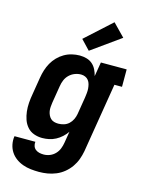

<svg xmlns="http://www.w3.org/2000/svg" viewBox="-144 -874 888 1172"><g transform="rotate(15 300.0 -288.0)"><path d="M220 213Q194 213 168 210Q142 207 118 198.5Q94 190 73.5 175Q53 160 39.5 139Q26 118 21 92.5Q16 67 20 41H152Q150 55 154.5 68Q159 81 169.5 89Q180 97 193 100Q206 103 220 103Q240 103 259 95.5Q278 88 292.5 73Q307 58 314.5 39Q322 20 325 1L337 -72Q325 -54 307.5 -38Q290 -22 270 -11.5Q250 -1 228.5 3.5Q207 8 185 8Q158 8 133 -1Q108 -10 91 -29.5Q74 -49 65.5 -73.5Q57 -98 54 -124.5Q51 -151 53 -179Q55 -207 60 -234L78 -344Q82 -369 89.5 -393Q97 -417 109.5 -439.5Q122 -462 140.5 -481Q159 -500 181.5 -513Q204 -526 229 -532Q254 -538 278 -538Q301 -538 322 -532Q343 -526 358.5 -512.5Q374 -499 383.5 -480Q393 -461 398 -440L413 -530H576V-420H528L456 19Q451 46 441.5 72Q432 98 415.5 121.5Q399 145 376.5 163.5Q354 182 327.5 193Q301 204 274 208.5Q247 213 220 213ZM258 -102Q276 -102 293.5 -107.5Q311 -113 324.5 -125.5Q338 -138 346 -155Q354 -172 357 -189L375 -299Q377 -313 378.5 -327.5Q380 -342 379 -355.5Q378 -369 374.5 -382.5Q371 -396 363 -406.5Q355 -417 342.5 -422.5Q330 -428 316 -428Q296 -428 276.5 -420.5Q257 -413 242 -398.5Q227 -384 219 -365Q211 -346 208 -326L190 -216Q188 -203 187 -189Q186 -175 188 -162.5Q190 -150 195.5 -138Q201 -126 210 -117.5Q219 -109 231.5 -105.5Q244 -102 258 -102ZM323 -580 266 -640 430 -789 506 -711Z"/></g></svg>

Font: Iosevka Curly Slab XBdEx
Style: Italic
Weight: 800
Width: 7
Italic angle: -9°
Monospace: yes
Designer: Belleve Invis
Foundry: Belleve Invis
Version: Version 11.1.0; ttfautohint (v1.8.3)